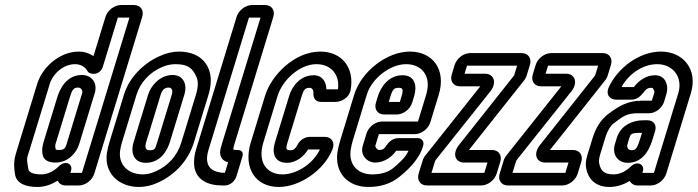

<svg xmlns="http://www.w3.org/2000/svg" viewBox="-20 -712 2773 763"><path d="M278.7 -457C300.7 -457 318.4 -446 328.2 -429C333.2 -416 376.7 -408 389 -448L448.3 -642H494.3L305.6 -25H259.6L262.4 -34C270.6 -61 239.5 -77 213.6 -51C196.4 -34 171.8 -19 144.8 -19C104.8 -19 94.2 -30 92.5 -41C83.9 -88 87.1 -82 99.3 -122L177.9 -379C189.8 -418 230.7 -457 278.7 -457ZM241.4 25H293.4C319.4 25 346.8 4 354.7 -22L545.2 -645C553.1 -671 538.6 -692 512.6 -692H460.6C434.6 -692 407.1 -671 399.2 -645L351.5 -489C336.6 -499 317 -507 294 -507C214 -507 147.1 -442 127.9 -379L49.3 -122C38.3 -86 31.8 -68 39.8 -19C45.5 18 83.5 31 129.5 31C158.5 31 184.6 21 209.2 6C213.8 17 225.4 25 241.4 25ZM357.2 -344C368.3 -387 340.6 -414 305.6 -414C241.6 -414 216.2 -354 207.1 -324L154.8 -153C150.5 -139 144.4 -119 150 -95C155.3 -73 177.2 -66 200.2 -66C251.2 -66 284.1 -105 294.5 -139ZM306.9 -343 244.5 -139C239.6 -123 234.5 -116 215.5 -116C199.5 -116 201.4 -119 201.4 -119C197.3 -135 199.9 -137 204.8 -153L257.1 -324C266.8 -356 272.3 -364 290.3 -364C301.3 -364 309.2 -354 306.9 -343Z M522.7 -336C537.7 -385 575.9 -425 623 -445C641.5 -453 658.7 -457 676.7 -457C724.7 -457 744.4 -443 760.4 -407C768.2 -390 768.2 -367 758.7 -336L700.6 -146C683.5 -90 646.2 -53 600.8 -32C581 -23 564.8 -19 547.8 -19C490.8 -19 450.1 -56 457.2 -112C458.6 -123 460.7 -133 464.6 -146ZM692 -507C666 -507 640.2 -501 614.5 -489C550.9 -461 493.8 -405 472.7 -336L414.6 -146C410.1 -131 406.8 -117 404.8 -104C393.1 -20 455.5 31 532.5 31C557.5 31 584.4 25 611.3 12C673.2 -17 728 -72 750.6 -146L808.7 -336C839.9 -438 787 -507 692 -507ZM665.6 -414C615.6 -414 579.4 -371 568.7 -336L510.6 -146C498.1 -105 511.9 -65 558.9 -65C619.9 -65 645.8 -117 655.2 -148L712.7 -336C725 -376 709.6 -414 665.6 -414ZM650.3 -364C660.3 -364 668.8 -356 662.7 -336L605.2 -148C596.4 -119 595.2 -115 574.2 -115C561.2 -115 553.6 -123 560.6 -146L618.7 -336C624.5 -355 634.3 -364 650.3 -364Z M1015.3 -642 860.9 -137C855.4 -119 850.3 -99 861.4 -83C866.9 -75 877.1 -69 886.5 -67L873.6 -25C830.9 -26 805.8 -42 802.9 -75C801.9 -88 804.2 -102 809.1 -118L969.3 -642ZM920.2 -645 759.1 -118C752.4 -96 750.2 -76 751.4 -57C756.1 3 806.4 25 862.4 25H873.4C894.4 25 913.6 8 919.4 -11L942.9 -88C948.4 -106 941.5 -116 923.5 -116H919.5C911.5 -116 908.1 -118 907.1 -118C907.4 -119 906.9 -124 910.9 -137L1066.2 -645C1074.1 -671 1059.6 -692 1033.6 -692H981.6C955.6 -692 928.1 -671 920.2 -645Z M1226.3 -413C1176.3 -413 1142 -373 1129.5 -332L1072.6 -146C1059.8 -104 1069.9 -65 1120.9 -65C1158.9 -65 1189.4 -93 1204.1 -118H1251.1C1226.6 -64 1160.8 -19 1102.8 -19C1039.8 -19 1002.5 -67 1026.6 -146L1083.5 -332C1101.2 -390 1167.7 -457 1237.7 -457C1295.7 -457 1330.9 -415 1323.1 -357H1277.1C1276.7 -385 1262.3 -413 1226.3 -413ZM1211 -363C1218 -363 1226.1 -357 1225.6 -342C1224 -327 1230.9 -307 1255.9 -307H1313.9C1332.9 -307 1367.1 -321 1373.2 -354C1390.1 -442 1339 -507 1253 -507C1149 -507 1058 -412 1033.5 -332L976.6 -146C945.1 -43 996.5 31 1087.5 31C1172.5 31 1268 -36 1301.1 -118C1312.6 -146 1297.4 -168 1271.4 -168H1210.4C1190.4 -168 1170.1 -154 1161.3 -135C1154 -121 1146.2 -115 1136.2 -115C1117.2 -115 1114.1 -118 1122.6 -146L1179.5 -332C1187.8 -359 1195 -363 1211 -363Z M1436.6 -182 1421.7 -133C1410 -95 1439.2 -66 1471.2 -66C1507.2 -66 1538.2 -89 1554.5 -113H1603.5C1600.4 -106 1596.6 -100 1591.1 -92C1584.1 -82 1567.9 -65 1542.5 -44C1523.9 -29 1497.8 -19 1458.8 -19C1401.8 -19 1365.4 -57 1373.5 -116C1375.7 -130 1378.4 -142 1382.4 -155L1437.7 -336C1457.3 -400 1529.7 -457 1593.7 -457C1657.7 -457 1695.7 -408 1673.7 -336L1641 -229H1498C1472 -229 1444.6 -208 1436.6 -182ZM1690.1 -226 1723.7 -336C1753.7 -434 1701 -507 1609 -507C1517 -507 1415.9 -428 1387.7 -336L1332.4 -155C1327.8 -140 1323.9 -124 1321 -108C1309 -23 1364.5 31 1443.5 31C1490.5 31 1533.2 19 1568.1 -10C1596.1 -33 1617.5 -54 1631.6 -74C1643.5 -90 1653.7 -107 1659.8 -127L1661.7 -133C1666.6 -149 1656.8 -163 1640.8 -163H1562.8C1540.8 -163 1525.2 -148 1516.3 -135C1508.9 -124 1504.5 -116 1486.5 -116C1478.5 -116 1470.4 -129 1471.7 -133L1485.7 -179H1628.7C1654.7 -179 1682.1 -200 1690.1 -226ZM1506.6 -257H1556.6C1582.6 -257 1610 -278 1617.9 -304L1625.6 -329C1637.5 -368 1631.3 -413 1579.3 -413C1524.3 -413 1492.9 -366 1481.6 -329L1473.9 -304C1466 -278 1480.6 -257 1506.6 -257ZM1564 -363C1580 -363 1584.5 -358 1575.6 -329L1568.9 -307H1524.9L1531.6 -329C1540.5 -358 1547 -363 1564 -363Z M1908.1 -419H1826.1L1835.9 -451H2034.9L2023.9 -415C2023.6 -414 2021.3 -410 2021.3 -410L1801.7 -133C1776 -98 1791.2 -66 1824.2 -66H1917.2L1904.6 -25H1694.6L1708.7 -71C1709 -72 1711.2 -76 1711.2 -76L1930.3 -351C1956 -386 1941.1 -419 1908.1 -419ZM1953.7 -22 1968.1 -69C1976 -95 1961.5 -116 1935.5 -116H1843.5L2061.5 -391C2063.5 -394 2066.1 -396 2067.3 -400C2067.6 -401 2069.6 -401 2073 -412L2085.8 -454C2093.8 -480 2079.2 -501 2053.2 -501H1848.2C1822.2 -501 1794.8 -480 1786.8 -454L1775.2 -416C1767.2 -390 1781.8 -369 1807.8 -369H1888.8L1671 -95C1669.1 -92 1666.5 -90 1665.3 -86C1665 -85 1663 -85 1659.6 -74L1643.7 -22C1635.8 4 1650.4 25 1676.4 25H1892.4C1918.4 25 1945.8 4 1953.7 -22Z M2230.1 -419H2148.1L2157.9 -451H2356.9L2345.9 -415C2345.6 -414 2343.3 -410 2343.3 -410L2123.7 -133C2098 -98 2113.2 -66 2146.2 -66H2239.2L2226.6 -25H2016.6L2030.7 -71C2031 -72 2033.2 -76 2033.2 -76L2252.3 -351C2278 -386 2263.1 -419 2230.1 -419ZM2275.7 -22 2290.1 -69C2298 -95 2283.5 -116 2257.5 -116H2165.5L2383.5 -391C2385.5 -394 2388.1 -396 2389.3 -400C2389.6 -401 2391.6 -401 2395 -412L2407.8 -454C2415.8 -480 2401.2 -501 2375.2 -501H2170.2C2144.2 -501 2116.8 -480 2108.8 -454L2097.2 -416C2089.2 -390 2103.8 -369 2129.8 -369H2210.8L1993 -95C1991.1 -92 1988.5 -90 1987.3 -86C1987 -85 1985 -85 1981.6 -74L1965.7 -22C1957.8 4 1972.4 25 1998.4 25H2214.4C2240.4 25 2267.8 4 2275.7 -22Z M2619.2 -308 2625.3 -328C2631.1 -347 2635.9 -366 2624.9 -389C2617.5 -404 2602.3 -413 2582.3 -413C2546.3 -413 2515.9 -389 2498.9 -366H2449.9C2475.9 -415 2531.7 -457 2591.7 -457C2652.7 -457 2695.4 -407 2675.3 -341L2578.6 -25H2532.6L2534.8 -32C2542.7 -58 2512.9 -75 2487.6 -51C2469.1 -33 2445.8 -19 2417.8 -19C2384.8 -19 2367.5 -31 2361.6 -61C2358.2 -76 2361.9 -88 2368.3 -109L2384.8 -163C2394.6 -195 2407.4 -214 2421.5 -224C2459 -252 2473.1 -262 2516.1 -262H2560.1C2585.1 -262 2611.5 -283 2619.2 -308ZM2514.4 25H2566.4C2592.4 25 2619.8 4 2627.7 -22L2725.3 -341C2754.6 -437 2694 -507 2607 -507C2517 -507 2434.2 -439 2400.5 -368C2384.4 -335 2404.6 -316 2428.6 -316H2489.6C2511.6 -316 2524.9 -330 2534.3 -341C2543.9 -353 2550 -363 2567 -363C2573 -363 2574.7 -362 2575.8 -359C2583.2 -344 2581.7 -349 2575.3 -328L2570.4 -312H2531.4C2474.4 -312 2438.7 -290 2398.5 -260C2366.2 -236 2346.5 -201 2334.8 -163L2318.3 -109C2312.8 -91 2303.5 -67 2310.6 -38C2320.5 5 2351.5 31 2402.5 31C2431.5 31 2459.6 21 2482.9 7C2487.8 17 2498.4 25 2514.4 25ZM2553.5 -234H2535.5C2491.5 -234 2445.8 -212 2431.1 -164L2423.8 -140C2411.3 -99 2433.9 -65 2474.9 -65C2543.9 -65 2566 -134 2574.8 -163L2583.4 -191C2590.7 -215 2577.5 -234 2553.5 -234ZM2520.3 -184H2531.3L2524.8 -163C2512.9 -124 2507.2 -115 2490.2 -115C2477.2 -115 2469.2 -125 2473.8 -140L2481.1 -164C2485.4 -178 2488.3 -184 2520.3 -184Z"/></svg>

Font: DIN Rundschrift
Style: EngKontKu
Weight: 400
Width: 3
Version: Version 1.027